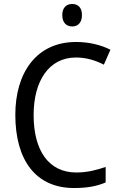

<svg xmlns="http://www.w3.org/2000/svg" viewBox="-20 -935 604 965"><path d="M343 -915C314 -915 293 -897 293 -859C293 -821 314 -802 343 -802C371 -802 392 -821 392 -859C392 -897 372 -915 343 -915ZM362 -646C416 -646 463 -630 502 -610L535 -685C486 -710 426 -724 362 -724C163 -724 57 -569 57 -358C57 -131 159 10 352 10C419 10 466 1 511 -18V-96C465 -80 417 -68 364 -68C224 -68 149 -179 149 -357C149 -527 225 -646 362 -646Z"/></svg>

Font: Noto Sans Myanmar UI SemiCondensed
Style: Regular
Weight: 400
Width: 4
Designer: Monotype Design Team
Foundry: Monotype Imaging Inc.
Version: Version 2.103